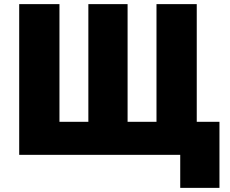

<svg xmlns="http://www.w3.org/2000/svg" viewBox="-20 -750 1116 930"><path d="M268 -160H408V-730H598V-160H738V-730H933V-160H1043V160H853V0H73V-730H268Z"/></svg>

Font: M PLUS 1p Black
Style: Regular
Weight: 900
Version: Version 1.061